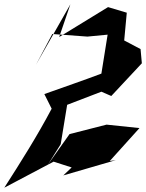

<svg xmlns="http://www.w3.org/2000/svg" viewBox="-68 -792 679 892"><path d="M214 -122 244 -305 403 -366 449 -346 591 -498 585 -564 509 -604 521 -733 434 -759 207 -620 259 -772 99 -491 175 -634 338 -622 432 -631 403 -450C316 -417 227 -387 138 -355L172 -287C106 -162 29 -40 -48 80L181 -41L265 -14L226 23L470 -48L442 -44L580 -197L427 -213L255 -169L155 -28Z"/></svg>

Font: Asimov Silicon
Style: Regular
Weight: 400
Designer: Google
Version: Version 2.000980; 2014